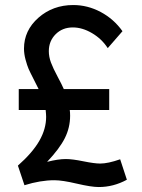

<svg xmlns="http://www.w3.org/2000/svg" viewBox="-20 -735 568 770"><path d="M461.9 -96.2 488.8 -14.2Q435.1 15.1 376 15.1Q346.2 15.1 288.1 1.5Q230 -12.2 198.2 -12.2Q142.1 -12.2 78.1 7.8L51.8 -70.8Q110.4 -122.6 137.7 -170.2Q165 -217.8 165 -266.1Q165 -276.4 163.1 -293.9H55.2V-377.9H134.8Q130.4 -387.2 115.5 -416.3Q100.6 -445.3 94.7 -458.7Q88.9 -472.2 82.5 -495.6Q76.2 -519 76.2 -540Q76.2 -612.8 134 -663.8Q191.9 -714.8 273.9 -714.8Q331.5 -714.8 384 -686.8Q436.5 -658.7 471.2 -609.9L412.1 -542Q388.2 -579.1 349.1 -602.1Q310.1 -625 272 -625Q230.5 -625 203.1 -597.7Q175.8 -570.3 175.8 -529.8Q175.8 -507.3 184.3 -484.4Q192.9 -461.4 210.7 -428.2Q228.5 -395 235.8 -377.9H418V-293.9H259.8Q261.2 -283.7 261.2 -271Q261.2 -223.6 240.2 -181.4Q219.2 -139.2 168.9 -85.9Q212.9 -97.2 244.1 -97.2Q270 -97.2 314.5 -88.1Q358.9 -79.1 381.8 -79.1Q413.1 -79.1 461.9 -96.2Z"/></svg>

Font: Rawline SemiBold
Style: Regular
Weight: 600
Designer: Matt McInerney, Pablo Impallari, Rodrigo Fuenzalida
Foundry: Matt McInerney, Pablo Impallari, Rodrigo Fuenzalida
Version: Version 4.020;PS 004.020;hotconv 1.0.88;makeotf.lib2.5.64775